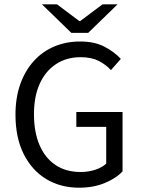

<svg xmlns="http://www.w3.org/2000/svg" viewBox="-20 -861 657 893"><path d="M348 12Q261 12 194.5 -28.5Q128 -69 90 -145Q52 -221 52 -328Q52 -407 74.5 -470Q97 -533 137.5 -577.5Q178 -622 233 -645Q288 -668 353 -668Q421 -668 467.5 -643Q514 -618 542 -587L496 -535Q472 -561 438.5 -578Q405 -595 355 -595Q289 -595 240 -562.5Q191 -530 164.5 -471Q138 -412 138 -330Q138 -247 163.5 -187Q189 -127 237.5 -94Q286 -61 356 -61Q391 -61 423 -71.5Q455 -82 474 -100V-271H335V-340H550V-64Q519 -31 466.5 -9.5Q414 12 348 12ZM312 -708 175 -841H245L349 -763H353L457 -841H527L390 -708Z"/></svg>

Font: Source Sans 3
Style: Regular
Weight: 400
Designer: Paul D. Hunt
Foundry: Adobe
Version: Version 3.046;hotconv 1.0.118;makeotfexe 2.5.65603